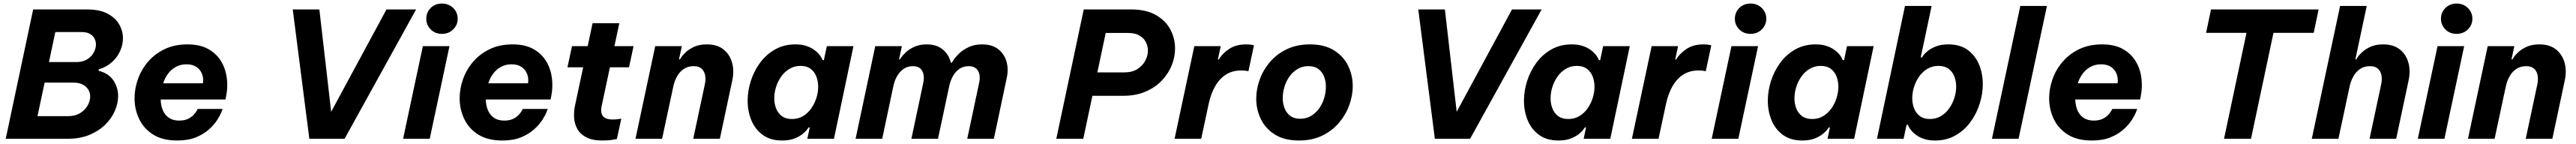

<svg xmlns="http://www.w3.org/2000/svg" viewBox="-20 -794 14746 824"><path d="M368.8 0H143.2L170.8 -129.4H370.8Q409.8 -129.4 437.8 -146.2Q465.8 -163 481 -189.3Q496.2 -215.6 496.2 -241.6Q496.2 -263 485.8 -280.8Q475.4 -298.6 453.8 -310Q432.2 -321.4 397.6 -321.4H211.6L236.4 -438.8H416.8Q453.4 -438.8 478.3 -454.1Q503.2 -469.4 516.2 -492.9Q529.2 -516.4 529.2 -539.4Q529.2 -558.2 520.4 -574.5Q511.6 -590.8 493.7 -600.7Q475.8 -610.6 447 -610.6H272.6L300.2 -740H478.2Q549.4 -740 594.8 -716.3Q640.2 -692.6 662 -654.8Q683.8 -617 683.8 -574.6Q683.8 -537.8 667.6 -501.9Q651.4 -466 620.6 -438.2Q589.8 -410.4 545.4 -397.2L544.4 -389.4Q601.8 -374.4 629 -334Q656.2 -293.6 656.2 -244.4Q656.2 -202.8 637.5 -159.6Q618.8 -116.4 581.9 -80.3Q545 -44.2 491.6 -22.1Q438.2 0 368.8 0ZM167.2 0H12.8L169.8 -740H324.2Z M994.8 10Q910.4 10 856.4 -24.2Q802.4 -58.4 776.3 -113.7Q750.2 -169 750.2 -231.2Q750.2 -286.6 769.7 -341.4Q789.2 -396.2 827.7 -441Q866.2 -485.8 922.6 -512.9Q979 -540 1053.2 -540Q1125 -540 1172.4 -513.3Q1219.8 -486.6 1245.8 -443.1Q1271.8 -399.6 1278.4 -347.6Q1285 -295.6 1274.8 -244.8L1270.8 -224.6H899.6Q900.8 -189.4 912.6 -162.1Q924.4 -134.8 947.7 -119.4Q971 -104 1005.4 -104Q1036 -104 1056.4 -113.9Q1076.8 -123.8 1088.9 -137.3Q1101 -150.8 1106.3 -160.7Q1111.6 -170.6 1111.6 -170.6H1254.4Q1254.4 -170.6 1247.3 -152.2Q1240.2 -133.8 1223.3 -107.3Q1206.4 -80.8 1176.5 -53.8Q1146.6 -26.8 1102.2 -8.4Q1057.8 10 994.8 10ZM914.2 -317.2H1141.8Q1146 -345.8 1136.6 -370.5Q1127.2 -395.2 1105 -410.6Q1082.8 -426 1047.2 -426Q1014 -426 987.2 -411.5Q960.4 -397 942 -372.3Q923.6 -347.6 914.2 -317.2Z M1952.6 0H1750.8L1655.8 -740H1808.2L1880.8 -110.2L1854.6 -115.2L2192.4 -740H2362Z M2440 0H2287.6L2400.6 -530H2553ZM2509.8 -600.2Q2470.8 -600.2 2445.5 -625.7Q2420.2 -651.2 2420.2 -686.4Q2420.2 -723.2 2445.5 -748.4Q2470.8 -773.6 2509.8 -773.6Q2548.4 -773.6 2574.2 -748.4Q2600 -723.2 2600 -686.4Q2600 -651.2 2574.2 -625.7Q2548.4 -600.2 2509.8 -600.2Z M2855.8 10Q2771.4 10 2717.4 -24.2Q2663.4 -58.4 2637.3 -113.7Q2611.2 -169 2611.2 -231.2Q2611.2 -286.6 2630.7 -341.4Q2650.2 -396.2 2688.7 -441Q2727.2 -485.8 2783.6 -512.9Q2840 -540 2914.2 -540Q2986 -540 3033.4 -513.3Q3080.8 -486.6 3106.8 -443.1Q3132.8 -399.6 3139.4 -347.6Q3146 -295.6 3135.8 -244.8L3131.8 -224.6H2760.6Q2761.8 -189.4 2773.6 -162.1Q2785.4 -134.8 2808.7 -119.4Q2832 -104 2866.4 -104Q2897 -104 2917.4 -113.9Q2937.8 -123.8 2949.9 -137.3Q2962 -150.8 2967.3 -160.7Q2972.6 -170.6 2972.6 -170.6H3115.4Q3115.4 -170.6 3108.3 -152.2Q3101.2 -133.8 3084.3 -107.3Q3067.4 -80.8 3037.5 -53.8Q3007.6 -26.8 2963.2 -8.4Q2918.8 10 2855.8 10ZM2775.2 -317.2H3002.8Q3007 -345.8 2997.6 -370.5Q2988.2 -395.2 2966 -410.6Q2943.8 -426 2908.2 -426Q2875 -426 2848.2 -411.5Q2821.4 -397 2803 -372.3Q2784.6 -347.6 2775.2 -317.2Z M3429 10Q3371.6 10 3336.8 -8Q3302 -26 3285.3 -55.5Q3268.6 -85 3266.4 -120.2Q3264.2 -155.4 3271.6 -190L3372.2 -661.2H3525.2L3424.2 -187.6Q3416 -148.8 3431.4 -129.5Q3446.8 -110.2 3487.6 -110.2Q3506 -110.2 3521.3 -112.7Q3536.6 -115.2 3536.6 -115.2L3511.4 1.2Q3511.4 1.2 3487.7 5.6Q3464 10 3429 10ZM3580.8 -408.8H3228.4L3254.4 -530H3606.8Z M3770.2 0H3617.8L3730.8 -530H3883.2L3866.8 -454.2H3872.2Q3872.2 -454.2 3880.6 -467.2Q3889 -480.2 3907.6 -497.1Q3926.2 -514 3955.4 -527Q3984.6 -540 4026.6 -540Q4085 -540 4121.1 -511.5Q4157.2 -483 4170.6 -435.9Q4184 -388.8 4171.6 -332.6L4100.8 0H3948.4L4014.8 -311Q4021 -339.8 4016.4 -363.4Q4011.8 -387 3996 -401.2Q3980.2 -415.4 3950.6 -415.4Q3918.6 -415.4 3894.9 -399.8Q3871.2 -384.2 3856.2 -357.6Q3841.2 -331 3834.2 -298.6Z M4533 -540Q4566.8 -540 4591.8 -532.3Q4616.8 -524.6 4634.3 -513.2Q4651.8 -501.8 4663.4 -489.4Q4675 -477 4681 -466.1Q4687 -455.2 4689 -450H4696.2L4713.2 -530H4865.6L4754 0H4601.6L4615.2 -64.8H4608.4Q4608.4 -64.8 4600.4 -53.3Q4592.4 -41.8 4574.6 -27.4Q4556.8 -13 4527.8 -1.5Q4498.8 10 4456.8 10Q4390.6 10 4346.7 -21.8Q4302.8 -53.6 4281.3 -105.6Q4259.8 -157.6 4259.8 -217.4Q4259.8 -274 4278 -330.9Q4296.2 -387.8 4331.3 -435.3Q4366.4 -482.8 4417.4 -511.4Q4468.4 -540 4533 -540ZM4562.6 -417Q4527.8 -417 4499.6 -400.2Q4471.4 -383.4 4452.1 -356.1Q4432.8 -328.8 4422.5 -296.3Q4412.2 -263.8 4412.2 -231.8Q4412.2 -200.2 4422.9 -173Q4433.6 -145.8 4456 -129.4Q4478.4 -113 4513.6 -113Q4549 -113 4576.7 -129.5Q4604.4 -146 4623.7 -173.3Q4643 -200.6 4653.3 -233.1Q4663.6 -265.6 4663.6 -297.6Q4663.6 -329.6 4652.9 -356.8Q4642.2 -384 4620 -400.5Q4597.8 -417 4562.6 -417Z M5030.2 0H4877.8L4990.4 -530H5142.8L5126.4 -454.2H5131Q5131 -454.2 5140.2 -467.2Q5149.4 -480.2 5168.1 -497.1Q5186.8 -514 5216.2 -527Q5245.6 -540 5285 -540Q5339.2 -540 5373.6 -513.3Q5408 -486.6 5421.2 -442.9Q5434.4 -399.2 5423.2 -347.8L5349.6 0H5197.2L5265 -318.8Q5274 -360.4 5259.4 -387.9Q5244.8 -415.4 5205 -415.4Q5176.2 -415.4 5153.4 -400.1Q5130.6 -384.8 5115.8 -359.1Q5101 -333.4 5094.4 -303.2ZM5349.6 0H5197.2L5290.2 -435H5428.4Q5428.4 -435 5438.7 -451Q5449 -467 5470 -487.5Q5491 -508 5524.1 -524Q5557.2 -540 5602.2 -540Q5658.4 -540 5693.3 -513.3Q5728.2 -486.6 5741.2 -442.9Q5754.2 -399.2 5743 -347.8L5669.4 0H5517L5584.8 -318.8Q5594.2 -361.6 5578.8 -388.5Q5563.4 -415.4 5524.4 -415.4Q5495.6 -415.4 5473 -400.5Q5450.4 -385.6 5435.8 -360.1Q5421.2 -334.6 5414.2 -303.2Z M6409.2 -245.8H6184.6L6212.8 -379.8H6417.2Q6460.4 -379.8 6490.3 -398.5Q6520.2 -417.2 6535.7 -446Q6551.2 -474.8 6551.2 -504.4Q6551.2 -530.8 6539.1 -553.7Q6527 -576.6 6502 -591Q6477 -605.4 6438 -605.4H6261.2L6289.4 -740H6454.4Q6540.2 -740 6596.2 -708.3Q6652.2 -676.6 6679.4 -625.6Q6706.6 -574.6 6706.6 -516.8Q6706.6 -468.2 6687.3 -420.1Q6668 -372 6630.1 -332.4Q6592.2 -292.8 6536.8 -269.3Q6481.4 -245.8 6409.2 -245.8ZM6181.2 0H6026.8L6183.8 -740H6338.2Z M6856.2 0H6703.8L6816.8 -530H6968L6951.6 -453.2H6956.8Q6979.8 -491 7018.7 -515.5Q7057.6 -540 7113.4 -540Q7134.6 -540 7146.4 -537.3Q7158.2 -534.6 7158.2 -534.6L7126.6 -386.6Q7126.6 -386.6 7114.7 -388.7Q7102.8 -390.8 7084.8 -390.8Q7035.8 -390.8 6998.8 -367.8Q6961.8 -344.8 6936.8 -301.8Q6911.8 -258.8 6898.8 -198.6Z M7416.2 10Q7332.6 10 7278.4 -24Q7224.2 -58 7197.7 -112.6Q7171.2 -167.2 7171.2 -229Q7171.2 -284.4 7191.3 -339.4Q7211.4 -394.4 7250.4 -439.9Q7289.4 -485.4 7346.9 -512.7Q7404.4 -540 7478.6 -540Q7562 -540 7616.3 -506Q7670.6 -472 7697.1 -417.9Q7723.6 -363.8 7723.6 -301Q7723.6 -245.6 7703.2 -190.6Q7682.8 -135.6 7643.8 -90.1Q7604.8 -44.6 7547.6 -17.3Q7490.4 10 7416.2 10ZM7422.8 -114.4Q7457.4 -114.4 7484.4 -130.3Q7511.4 -146.2 7530.7 -172.7Q7550 -199.2 7560 -232Q7570 -264.8 7570 -298.2Q7570 -330.2 7559.3 -356.7Q7548.6 -383.2 7526.8 -399.4Q7505 -415.6 7470.2 -415.6Q7435.6 -415.6 7408.6 -399.7Q7381.6 -383.8 7362.3 -357.3Q7343 -330.8 7333 -298.2Q7323 -265.6 7323 -231.8Q7323 -200.8 7333.7 -173.8Q7344.4 -146.8 7366.5 -130.6Q7388.6 -114.4 7422.8 -114.4Z M8395.6 0H8193.8L8098.8 -740H8251.2L8323.8 -110.2L8297.6 -115.2L8635.4 -740H8805Z M8977 -540Q9010.8 -540 9035.8 -532.3Q9060.8 -524.6 9078.3 -513.2Q9095.8 -501.8 9107.4 -489.4Q9119 -477 9125 -466.1Q9131 -455.2 9133 -450H9140.2L9157.2 -530H9309.6L9198 0H9045.6L9059.2 -64.8H9052.4Q9052.4 -64.8 9044.4 -53.3Q9036.4 -41.8 9018.6 -27.4Q9000.8 -13 8971.8 -1.5Q8942.8 10 8900.8 10Q8834.6 10 8790.7 -21.8Q8746.8 -53.6 8725.3 -105.6Q8703.8 -157.6 8703.8 -217.4Q8703.8 -274 8722 -330.9Q8740.2 -387.8 8775.3 -435.3Q8810.4 -482.8 8861.4 -511.4Q8912.4 -540 8977 -540ZM9006.6 -417Q8971.8 -417 8943.6 -400.2Q8915.4 -383.4 8896.1 -356.1Q8876.8 -328.8 8866.5 -296.3Q8856.2 -263.8 8856.2 -231.8Q8856.2 -200.2 8866.9 -173Q8877.6 -145.8 8900 -129.4Q8922.4 -113 8957.6 -113Q8993 -113 9020.7 -129.5Q9048.4 -146 9067.7 -173.3Q9087 -200.6 9097.3 -233.1Q9107.6 -265.6 9107.6 -297.6Q9107.6 -329.6 9096.9 -356.8Q9086.2 -384 9064 -400.5Q9041.8 -417 9006.6 -417Z M9474.2 0H9321.8L9434.8 -530H9586L9569.6 -453.2H9574.8Q9597.8 -491 9636.7 -515.5Q9675.6 -540 9731.4 -540Q9752.6 -540 9764.4 -537.3Q9776.2 -534.6 9776.2 -534.6L9744.6 -386.6Q9744.6 -386.6 9732.7 -388.7Q9720.8 -390.8 9702.8 -390.8Q9653.8 -390.8 9616.8 -367.8Q9579.8 -344.8 9554.8 -301.8Q9529.8 -258.8 9516.8 -198.6Z M9931 0H9778.6L9891.6 -530H10044ZM10000.8 -600.2Q9961.8 -600.2 9936.5 -625.7Q9911.2 -651.2 9911.2 -686.4Q9911.2 -723.2 9936.5 -748.4Q9961.8 -773.6 10000.8 -773.6Q10039.4 -773.6 10065.2 -748.4Q10091 -723.2 10091 -686.4Q10091 -651.2 10065.2 -625.7Q10039.4 -600.2 10000.8 -600.2Z M10373 -540Q10406.8 -540 10431.8 -532.3Q10456.8 -524.6 10474.3 -513.2Q10491.8 -501.8 10503.4 -489.4Q10515 -477 10521 -466.1Q10527 -455.2 10529 -450H10536.2L10553.2 -530H10705.6L10594 0H10441.6L10455.2 -64.8H10448.4Q10448.4 -64.8 10440.4 -53.3Q10432.4 -41.8 10414.6 -27.4Q10396.8 -13 10367.8 -1.5Q10338.8 10 10296.8 10Q10230.6 10 10186.7 -21.8Q10142.8 -53.6 10121.3 -105.6Q10099.8 -157.6 10099.8 -217.4Q10099.8 -274 10118 -330.9Q10136.2 -387.8 10171.3 -435.3Q10206.4 -482.8 10257.4 -511.4Q10308.4 -540 10373 -540ZM10402.6 -417Q10367.8 -417 10339.6 -400.2Q10311.4 -383.4 10292.1 -356.1Q10272.8 -328.8 10262.5 -296.3Q10252.2 -263.8 10252.2 -231.8Q10252.2 -200.2 10262.9 -173Q10273.6 -145.8 10296 -129.4Q10318.4 -113 10353.6 -113Q10389 -113 10416.7 -129.5Q10444.4 -146 10463.7 -173.3Q10483 -200.6 10493.3 -233.1Q10503.6 -265.6 10503.6 -297.6Q10503.6 -329.6 10492.9 -356.8Q10482.2 -384 10460 -400.5Q10437.8 -417 10402.6 -417Z M11057.2 10Q11023.4 10 10998.4 2.3Q10973.4 -5.4 10955.9 -16.8Q10938.4 -28.2 10926.8 -40.6Q10915.2 -53 10909.2 -63.9Q10903.2 -74.8 10901.2 -80H10894L10877 0H10724.6L10885 -760H11037.4L10975 -465.2H10981.8Q10981.8 -465.2 10989.8 -476.7Q10997.8 -488.2 11015.6 -502.6Q11033.4 -517 11062.4 -528.5Q11091.4 -540 11133.4 -540Q11200.6 -540 11244 -508.2Q11287.4 -476.4 11308.9 -424.6Q11330.4 -372.8 11330.4 -312.6Q11330.4 -256 11312.2 -199.1Q11294 -142.2 11258.9 -94.7Q11223.8 -47.2 11173 -18.6Q11122.2 10 11057.2 10ZM11027.6 -113Q11063 -113 11090.9 -129.8Q11118.8 -146.6 11138.1 -173.9Q11157.4 -201.2 11167.7 -233.7Q11178 -266.2 11178 -298.2Q11178 -330.2 11167.3 -357.2Q11156.6 -384.2 11134.2 -400.6Q11111.8 -417 11076.6 -417Q11041.8 -417 11013.8 -400.5Q10985.8 -384 10966.5 -356.7Q10947.2 -329.4 10936.9 -296.9Q10926.6 -264.4 10926.6 -232.4Q10926.6 -200.4 10937.3 -173.2Q10948 -146 10970.4 -129.5Q10992.8 -113 11027.6 -113Z M11535.2 0H11382.8L11545.2 -760H11697.6Z M11954.8 10Q11870.4 10 11816.4 -24.2Q11762.4 -58.4 11736.3 -113.7Q11710.2 -169 11710.2 -231.2Q11710.2 -286.6 11729.7 -341.4Q11749.2 -396.2 11787.7 -441Q11826.2 -485.8 11882.6 -512.9Q11939 -540 12013.2 -540Q12085 -540 12132.4 -513.3Q12179.8 -486.6 12205.8 -443.1Q12231.8 -399.6 12238.4 -347.6Q12245 -295.6 12234.8 -244.8L12230.8 -224.6H11859.6Q11860.8 -189.4 11872.6 -162.1Q11884.4 -134.8 11907.7 -119.4Q11931 -104 11965.4 -104Q11996 -104 12016.4 -113.9Q12036.8 -123.8 12048.9 -137.3Q12061 -150.8 12066.3 -160.7Q12071.6 -170.6 12071.6 -170.6H12214.4Q12214.4 -170.6 12207.3 -152.2Q12200.2 -133.8 12183.3 -107.3Q12166.4 -80.8 12136.5 -53.8Q12106.6 -26.8 12062.2 -8.4Q12017.8 10 11954.8 10ZM11874.2 -317.2H12101.8Q12106 -345.8 12096.6 -370.5Q12087.2 -395.2 12065 -410.6Q12042.8 -426 12007.2 -426Q11974 -426 11947.2 -411.5Q11920.4 -397 11902 -372.3Q11883.6 -347.6 11874.2 -317.2Z M13224.6 -606H12608.6L12636.8 -740H13252.8ZM12865.8 0H12711.4L12868.4 -740H13022.8Z M13366.2 0H13213.8L13375.8 -760H13528.2L13463.2 -454.2H13468.2Q13468.2 -454.2 13476.6 -467.2Q13485 -480.2 13503.6 -497.1Q13522.2 -514 13551.4 -527Q13580.6 -540 13622.6 -540Q13681 -540 13717.1 -511.5Q13753.2 -483 13766.6 -435.9Q13780 -388.8 13767.6 -332.6L13696.8 0H13544.4L13610.8 -311Q13617 -339.8 13612.4 -363.4Q13607.8 -387 13592 -401.2Q13576.2 -415.4 13546.6 -415.4Q13514.6 -415.4 13490.9 -399.8Q13467.2 -384.2 13452.2 -357.6Q13437.2 -331 13430.2 -298.6Z M13973 0H13820.6L13933.6 -530H14086ZM14042.8 -600.2Q14003.8 -600.2 13978.5 -625.7Q13953.2 -651.2 13953.2 -686.4Q13953.2 -723.2 13978.5 -748.4Q14003.8 -773.6 14042.8 -773.6Q14081.4 -773.6 14107.2 -748.4Q14133 -723.2 14133 -686.4Q14133 -651.2 14107.2 -625.7Q14081.4 -600.2 14042.8 -600.2Z M14260.2 0H14107.8L14220.8 -530H14373.2L14356.8 -454.2H14362.2Q14362.2 -454.2 14370.6 -467.2Q14379 -480.2 14397.6 -497.1Q14416.2 -514 14445.4 -527Q14474.6 -540 14516.6 -540Q14575 -540 14611.1 -511.5Q14647.2 -483 14660.6 -435.9Q14674 -388.8 14661.6 -332.6L14590.8 0H14438.4L14504.8 -311Q14511 -339.8 14506.4 -363.4Q14501.8 -387 14486 -401.2Q14470.2 -415.4 14440.6 -415.4Q14408.6 -415.4 14384.9 -399.8Q14361.2 -384.2 14346.2 -357.6Q14331.2 -331 14324.2 -298.6Z"/></svg>

Font: Be Vietnam Pro Variable Thin
Style: Italic
Weight: 100
Italic angle: -12°
Designer: Lam Bao, Tony Le, Vietanh Nguyen
Foundry: Yellow Type Foundry
Version: Version 1.002